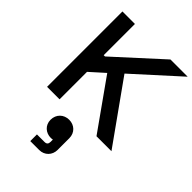

<svg xmlns="http://www.w3.org/2000/svg" viewBox="-294 -815 1261 1261"><g transform="rotate(45 336.5 -185.0)"><path d="M673 -700H513L195 -410H183V-700H67V0H183V-255L282 -344L526 0H665L365 -421ZM323 50C274 50 236 85 236 137C236 187 275 220 321 220C329 220 335 219 339 218V239C339 258 331 268 311 268H241V330H324C373 330 409 293 409 244V135C409 85 372 50 323 50Z"/></g></svg>

Font: Space Text SemiBold
Style: Regular
Weight: 600
Designer: Florian Karsten (Space Text), Colophon Foundry (Space Mono)
Foundry: Florian Karsten
Version: Version 1.003;PS 001.003;hotconv 1.0.88;makeotf.lib2.5.64775